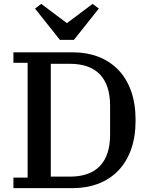

<svg xmlns="http://www.w3.org/2000/svg" viewBox="-20 -967 768 987"><path d="M49 -54H122V-644H49V-698H356Q426 -698 485 -675.5Q544 -653 587 -609Q630 -565 653.5 -500Q677 -435 677 -349Q677 -263 653.5 -198Q630 -133 587 -89Q544 -45 485 -22.5Q426 0 356 0H49ZM241 -59H339Q442 -59 494 -114Q546 -169 546 -275V-423Q546 -529 494 -584Q442 -639 339 -639H241ZM160 -923 192 -947 324 -848 456 -947 488 -923 360 -762H288Z"/></svg>

Font: IBM Plex Serif Medium
Style: Regular
Weight: 500
Designer: Mike Abbink, Paul van der Laan, Pieter van Rosmalen
Foundry: Bold Monday
Version: Version 2.5